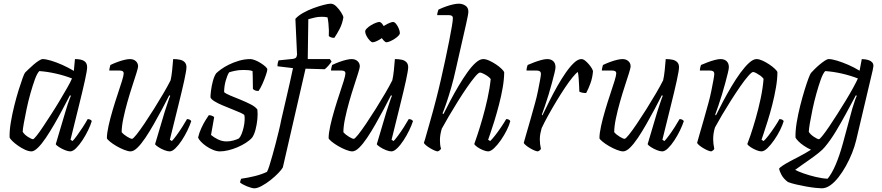

<svg xmlns="http://www.w3.org/2000/svg" viewBox="-20 -820 4776 1040"><path d="M151 0Q135 0 115.5 -9Q96 -18 77.5 -31Q59 -44 46.5 -56.5Q34 -69 32 -75Q31 -112 38.5 -157Q46 -202 57.5 -248Q69 -294 81 -332.5Q93 -371 102.5 -397Q112 -423 116 -427Q122 -433 134.5 -445Q147 -457 162 -470Q177 -483 190.5 -491.5Q204 -500 211 -500Q228 -500 256.5 -491.5Q285 -483 317.5 -468.5Q350 -454 380 -436L386 -500Q420 -500 436 -489.5Q452 -479 452 -456Q452 -439 440 -384.5Q428 -330 407.5 -247.5Q387 -165 362 -63L373 -56Q382 -65 397 -85.5Q412 -106 428 -130.5Q444 -155 455 -175Q463 -175 469.5 -171.5Q476 -168 477 -164Q471 -143 457.5 -115Q444 -87 427 -61Q410 -35 392.5 -17.5Q375 0 360 0Q349 0 331.5 -7Q314 -14 299.5 -23.5Q285 -33 282 -39L334 -214Q340 -235 346 -253Q352 -271 357 -284Q362 -297 364 -301L359 -304Q341 -270 319.5 -229Q298 -188 274.5 -147.5Q251 -107 228.5 -73.5Q206 -40 185.5 -20Q165 0 151 0ZM159 -66Q163 -66 178 -84.5Q193 -103 213.5 -134Q234 -165 258 -202Q282 -239 304 -276Q326 -313 344 -344.5Q362 -376 370 -395Q329 -411 282.5 -421.5Q236 -432 193 -435Q181 -423 169 -390Q157 -357 145 -314.5Q133 -272 124 -229Q115 -186 109 -152.5Q103 -119 103 -106Q112 -91 131.5 -78.5Q151 -66 159 -66Z M687 0Q674 0 652.5 -8.5Q631 -17 610.5 -29Q590 -41 575.5 -53Q561 -65 559 -71Q559 -98 568 -138.5Q577 -179 590.5 -224.5Q604 -270 618 -311.5Q632 -353 641 -382.5Q650 -412 650 -422Q650 -431 644 -434.5Q638 -438 626 -438H572Q572 -445 574.5 -454.5Q577 -464 578 -468Q599 -478 618.5 -485Q638 -492 655 -496Q672 -500 684 -500Q703 -500 715.5 -489Q728 -478 728 -460Q728 -453 719 -424Q710 -395 696.5 -354Q683 -313 670 -267Q657 -221 648 -178Q639 -135 639 -104Q651 -90 669.5 -79Q688 -68 695 -68Q701 -68 719 -90.5Q737 -113 762 -150Q787 -187 814 -230Q841 -273 865 -314Q889 -355 904 -385Q909 -406 912.5 -439Q916 -472 918 -500Q939 -500 955 -496.5Q971 -493 980.5 -483Q990 -473 990 -456Q990 -439 978 -384Q966 -329 945.5 -247Q925 -165 900 -63L911 -56Q920 -65 935.5 -86Q951 -107 967 -132Q983 -157 993 -175Q1001 -175 1007 -172Q1013 -169 1016 -164Q1009 -142 995.5 -114Q982 -86 965 -60Q948 -34 930.5 -17Q913 0 899 0Q887 0 869.5 -7Q852 -14 837.5 -23.5Q823 -33 820 -39L872 -214Q882 -244 889.5 -267Q897 -290 902 -301L897 -304Q880 -270 858 -229Q836 -188 813 -147.5Q790 -107 767.5 -73.5Q745 -40 724.5 -20Q704 0 687 0Z M1171 0Q1154 0 1134.5 -8Q1115 -16 1097.5 -28Q1080 -40 1068 -53Q1056 -66 1053 -75Q1059 -101 1070.5 -126Q1082 -151 1094 -170Q1106 -189 1111 -196Q1118 -196 1123.5 -194.5Q1129 -193 1133.5 -190.5Q1138 -188 1140 -185Q1137 -169 1132.5 -142Q1128 -115 1123 -89Q1138 -76 1160.5 -65Q1183 -54 1207 -54Q1226 -54 1244 -59Q1262 -64 1274 -70Q1282 -78 1288.5 -94Q1295 -110 1299.5 -129.5Q1304 -149 1305 -167Q1306 -185 1304 -195Q1302 -201 1283.5 -209Q1265 -217 1239 -227.5Q1213 -238 1186.5 -249Q1160 -260 1141.5 -271.5Q1123 -283 1120 -293Q1120 -305 1123 -329.5Q1126 -354 1133 -380.5Q1140 -407 1151 -423Q1159 -431 1176.5 -444Q1194 -457 1219 -469.5Q1244 -482 1274.5 -491Q1305 -500 1337 -500Q1346 -500 1361.5 -494Q1377 -488 1392 -478.5Q1407 -469 1417.5 -459.5Q1428 -450 1428 -444Q1428 -436 1420 -412.5Q1412 -389 1401 -364.5Q1390 -340 1380 -327Q1374 -327 1367.5 -328.5Q1361 -330 1356.5 -333Q1352 -336 1350 -338Q1350 -351 1349.5 -369Q1349 -387 1349 -405Q1349 -423 1348 -435Q1338 -439 1324.5 -440Q1311 -441 1298 -441Q1272 -441 1250 -436Q1228 -431 1221 -428Q1211 -413 1202.5 -382.5Q1194 -352 1194 -321Q1204 -312 1228.5 -302Q1253 -292 1282.5 -280Q1312 -268 1337.5 -255Q1363 -242 1374 -227Q1377 -204 1374 -174Q1371 -144 1364 -117.5Q1357 -91 1346 -75Q1333 -60 1312 -46.5Q1291 -33 1266.5 -22.5Q1242 -12 1217 -6Q1192 0 1171 0Z M1358 200Q1351 200 1340 197Q1329 194 1317 189Q1305 184 1295 178.5Q1285 173 1280 168Q1282 161 1283.5 155.5Q1285 150 1287 148Q1323 143 1359.5 134Q1396 125 1426 111Q1432 101 1439 78Q1446 55 1455 24Q1464 -7 1473 -42Q1482 -77 1490 -109.5Q1498 -142 1503 -169Q1518 -235 1534.5 -305Q1551 -375 1567 -451L1483 -461Q1483 -472 1485 -480.5Q1487 -489 1489 -493L1567 -501Q1578 -503 1582.5 -507Q1587 -511 1589 -524L1580 -718Q1595 -735 1621.5 -750Q1648 -765 1678 -776Q1708 -787 1733.5 -793.5Q1759 -800 1771 -800Q1787 -800 1802 -785Q1817 -770 1828 -752.5Q1839 -735 1840 -726Q1834 -691 1820 -664Q1806 -637 1791 -615Q1779 -615 1772 -618Q1765 -621 1761 -625Q1762 -637 1761.5 -655.5Q1761 -674 1759 -693.5Q1757 -713 1754 -726Q1746 -728 1737.5 -728.5Q1729 -729 1721 -729Q1702 -729 1685.5 -725Q1669 -721 1650 -716L1647 -500H1767L1776 -487Q1770 -477 1759.5 -465Q1749 -453 1739 -445L1635 -448L1512 87Q1506 98 1488 117Q1470 136 1446 155Q1422 174 1398 187Q1374 200 1358 200Z M1888 0Q1875 0 1853.5 -8.5Q1832 -17 1811.5 -29Q1791 -41 1776.5 -53Q1762 -65 1760 -71Q1760 -98 1769 -138.5Q1778 -179 1791.5 -224.5Q1805 -270 1819 -311.5Q1833 -353 1842 -382.5Q1851 -412 1851 -422Q1851 -431 1845 -434.5Q1839 -438 1827 -438H1773Q1773 -445 1775.5 -454.5Q1778 -464 1779 -468Q1800 -478 1819.5 -485Q1839 -492 1856 -496Q1873 -500 1885 -500Q1904 -500 1916.5 -489Q1929 -478 1929 -460Q1929 -453 1920 -424Q1911 -395 1897.5 -354Q1884 -313 1871 -267Q1858 -221 1849 -178Q1840 -135 1840 -104Q1852 -90 1870.5 -79Q1889 -68 1896 -68Q1902 -68 1920 -90.5Q1938 -113 1963 -150Q1988 -187 2015 -230Q2042 -273 2066 -314Q2090 -355 2105 -385Q2110 -406 2113.5 -439Q2117 -472 2119 -500Q2140 -500 2156 -496.5Q2172 -493 2181.5 -483Q2191 -473 2191 -456Q2191 -439 2179 -384Q2167 -329 2146.5 -247Q2126 -165 2101 -63L2112 -56Q2121 -65 2136.5 -86Q2152 -107 2168 -132Q2184 -157 2194 -175Q2202 -175 2208 -172Q2214 -169 2217 -164Q2210 -142 2196.5 -114Q2183 -86 2166 -60Q2149 -34 2131.5 -17Q2114 0 2100 0Q2088 0 2070.5 -7Q2053 -14 2038.5 -23.5Q2024 -33 2021 -39L2073 -214Q2083 -244 2090.5 -267Q2098 -290 2103 -301L2098 -304Q2081 -270 2059 -229Q2037 -188 2014 -147.5Q1991 -107 1968.5 -73.5Q1946 -40 1925.5 -20Q1905 0 1888 0ZM2073 -591Q2067 -591 2057 -602Q2047 -613 2040.5 -626.5Q2034 -640 2034 -649Q2034 -657 2043 -666Q2052 -675 2065 -683Q2078 -691 2090.5 -696Q2103 -701 2109 -701Q2117 -701 2125.5 -690.5Q2134 -680 2140 -665.5Q2146 -651 2146 -641Q2146 -634 2137.5 -625.5Q2129 -617 2116.5 -609Q2104 -601 2092 -596Q2080 -591 2073 -591ZM1998 -591Q1992 -591 1982 -601.5Q1972 -612 1965 -626Q1958 -640 1958 -649Q1958 -657 1967 -666Q1976 -675 1989 -683Q2002 -691 2015 -696Q2028 -701 2034 -701Q2042 -701 2050.5 -690.5Q2059 -680 2065 -665.5Q2071 -651 2071 -641Q2071 -634 2062.5 -625.5Q2054 -617 2041.5 -609Q2029 -601 2017.5 -596Q2006 -591 1998 -591Z M2352 0Q2345 0 2333.5 -5Q2322 -10 2309.5 -17.5Q2297 -25 2287.5 -33Q2278 -41 2276 -46Q2282 -63 2289.5 -91Q2297 -119 2307 -152.5Q2317 -186 2326 -220.5Q2335 -255 2343 -285Q2356 -335 2368.5 -390Q2381 -445 2392.5 -498.5Q2404 -552 2413 -598Q2422 -644 2427.5 -676.5Q2433 -709 2433 -721Q2433 -731 2427 -734.5Q2421 -738 2411 -738H2348Q2348 -744 2350.5 -754Q2353 -764 2355 -768Q2376 -778 2396 -785Q2416 -792 2434 -796Q2452 -800 2465 -800Q2485 -800 2501 -789.5Q2517 -779 2517 -757Q2517 -750 2514 -734Q2511 -718 2505 -691L2449 -445Q2438 -394 2424 -345.5Q2410 -297 2397.5 -260.5Q2385 -224 2377 -206L2382 -202Q2399 -236 2420 -276Q2441 -316 2464.5 -355.5Q2488 -395 2511.5 -428Q2535 -461 2557 -480.5Q2579 -500 2597 -500Q2612 -500 2630.5 -491.5Q2649 -483 2667 -471Q2685 -459 2697 -447Q2709 -435 2711 -429Q2711 -392 2703 -345.5Q2695 -299 2682.5 -251.5Q2670 -204 2657.5 -163.5Q2645 -123 2635.5 -96Q2626 -69 2624 -63L2635 -56Q2645 -65 2661.5 -86Q2678 -107 2694.5 -131.5Q2711 -156 2722 -175Q2730 -175 2736 -172Q2742 -169 2744 -164Q2739 -143 2725 -115Q2711 -87 2693 -61Q2675 -35 2656.5 -17.5Q2638 0 2624 0Q2613 0 2596 -7Q2579 -14 2565.5 -23.5Q2552 -33 2549 -40Q2553 -51 2565.5 -88Q2578 -125 2593 -177Q2608 -229 2620.5 -285.5Q2633 -342 2638 -392Q2630 -402 2618.5 -409.5Q2607 -417 2596 -422Q2585 -427 2580 -427Q2572 -427 2553 -404.5Q2534 -382 2509.5 -346.5Q2485 -311 2459.5 -270Q2434 -229 2411 -190Q2388 -151 2373 -123Q2368 -106 2365.5 -91Q2363 -76 2363 -61Q2363 -51 2364 -39Q2365 -27 2369 -14Q2367 -11 2363.5 -7.5Q2360 -4 2352 0Z M2894 0Q2887 0 2875 -5Q2863 -10 2850.5 -17.5Q2838 -25 2828.5 -33Q2819 -41 2817 -46Q2821 -60 2830 -92Q2839 -124 2852 -168Q2865 -212 2878 -261Q2887 -293 2894 -327.5Q2901 -362 2905.5 -387Q2910 -412 2910 -419Q2910 -430 2903.5 -434Q2897 -438 2885 -438H2832Q2832 -446 2834 -454Q2836 -462 2838 -468Q2856 -476 2875 -483Q2894 -490 2912.5 -495Q2931 -500 2944 -500Q2965 -500 2977 -488.5Q2989 -477 2989 -456Q2989 -447 2983.5 -424.5Q2978 -402 2970 -372Q2962 -342 2952 -309Q2942 -276 2932 -247Q2922 -218 2915 -199L2918 -195Q2935 -230 2955.5 -271.5Q2976 -313 2999 -353.5Q3022 -394 3045 -427Q3068 -460 3089.5 -480Q3111 -500 3129 -500Q3139 -500 3149.5 -491.5Q3160 -483 3169.5 -472Q3179 -461 3185.5 -450Q3192 -439 3192 -433Q3189 -398 3178 -368Q3167 -338 3155 -316Q3144 -316 3134 -318Q3124 -320 3118 -324Q3118 -333 3117 -353Q3116 -373 3114.5 -395Q3113 -417 3110 -430Q3101 -425 3082 -402Q3063 -379 3040 -344.5Q3017 -310 2993.5 -271Q2970 -232 2949 -194Q2928 -156 2914 -126Q2910 -112 2907 -97Q2904 -82 2904 -64Q2904 -52 2905.5 -39.5Q2907 -27 2910 -14Q2909 -11 2905.5 -7.5Q2902 -4 2894 0Z M3355 0Q3342 0 3320.5 -8.5Q3299 -17 3278.5 -29Q3258 -41 3243.5 -53Q3229 -65 3227 -71Q3227 -98 3236 -138.5Q3245 -179 3258.5 -224.5Q3272 -270 3286 -311.5Q3300 -353 3309 -382.5Q3318 -412 3318 -422Q3318 -431 3312 -434.5Q3306 -438 3294 -438H3240Q3240 -445 3242.5 -454.5Q3245 -464 3246 -468Q3267 -478 3286.5 -485Q3306 -492 3323 -496Q3340 -500 3352 -500Q3371 -500 3383.5 -489Q3396 -478 3396 -460Q3396 -453 3387 -424Q3378 -395 3364.5 -354Q3351 -313 3338 -267Q3325 -221 3316 -178Q3307 -135 3307 -104Q3319 -90 3337.5 -79Q3356 -68 3363 -68Q3369 -68 3387 -90.5Q3405 -113 3430 -150Q3455 -187 3482 -230Q3509 -273 3533 -314Q3557 -355 3572 -385Q3577 -406 3580.5 -439Q3584 -472 3586 -500Q3607 -500 3623 -496.5Q3639 -493 3648.5 -483Q3658 -473 3658 -456Q3658 -439 3646 -384Q3634 -329 3613.5 -247Q3593 -165 3568 -63L3579 -56Q3588 -65 3603.5 -86Q3619 -107 3635 -132Q3651 -157 3661 -175Q3669 -175 3675 -172Q3681 -169 3684 -164Q3677 -142 3663.5 -114Q3650 -86 3633 -60Q3616 -34 3598.5 -17Q3581 0 3567 0Q3555 0 3537.5 -7Q3520 -14 3505.5 -23.5Q3491 -33 3488 -39L3540 -214Q3550 -244 3557.5 -267Q3565 -290 3570 -301L3565 -304Q3548 -270 3526 -229Q3504 -188 3481 -147.5Q3458 -107 3435.5 -73.5Q3413 -40 3392.5 -20Q3372 0 3355 0Z M3833 0Q3826 0 3814 -5Q3802 -10 3789.5 -17.5Q3777 -25 3767.5 -33Q3758 -41 3756 -46Q3760 -60 3769 -92Q3778 -124 3791 -168Q3804 -212 3817 -261Q3826 -293 3833 -327.5Q3840 -362 3844.5 -387Q3849 -412 3849 -419Q3849 -430 3842.5 -434Q3836 -438 3824 -438H3771Q3771 -446 3773 -454Q3775 -462 3777 -468Q3795 -476 3814 -483Q3833 -490 3851.5 -495Q3870 -500 3883 -500Q3904 -500 3916 -488.5Q3928 -477 3928 -456Q3928 -447 3922.5 -424.5Q3917 -402 3909 -372Q3901 -342 3891 -309Q3881 -276 3871 -247Q3861 -218 3854 -199L3858 -195Q3875 -230 3896.5 -270.5Q3918 -311 3942 -351.5Q3966 -392 3990.5 -425.5Q4015 -459 4037.5 -479.5Q4060 -500 4078 -500Q4092 -500 4110.5 -491.5Q4129 -483 4147 -471Q4165 -459 4177.5 -447Q4190 -435 4191 -429Q4191 -392 4183 -345.5Q4175 -299 4163 -252Q4151 -205 4138 -164Q4125 -123 4116 -96Q4107 -69 4105 -63L4116 -56Q4126 -64 4142.5 -85.5Q4159 -107 4176 -132.5Q4193 -158 4202 -175Q4212 -175 4218 -171Q4224 -167 4225 -164Q4219 -143 4205.5 -115.5Q4192 -88 4173.5 -61.5Q4155 -35 4137 -17.5Q4119 0 4104 0Q4093 0 4076 -7Q4059 -14 4045 -23.5Q4031 -33 4028 -40Q4033 -52 4045.5 -88.5Q4058 -125 4073 -177Q4088 -229 4100 -285.5Q4112 -342 4116 -393Q4109 -403 4097.5 -411Q4086 -419 4075.5 -424.5Q4065 -430 4059 -430Q4052 -430 4033 -408.5Q4014 -387 3989.5 -351.5Q3965 -316 3939.5 -276Q3914 -236 3891 -197Q3868 -158 3853 -130Q3848 -115 3845.5 -98.5Q3843 -82 3843 -66Q3843 -53 3844.5 -41Q3846 -29 3849 -14Q3848 -11 3844.5 -7.5Q3841 -4 3833 0Z M4431 200Q4420 200 4396.5 197.5Q4373 195 4345.5 190Q4318 185 4292 179Q4266 173 4248 166Q4224 148 4213 127Q4202 106 4200 94Q4203 88 4219.5 77Q4236 66 4261.5 52.5Q4287 39 4316.5 23.5Q4346 8 4373 -9Q4353 -18 4334.5 -30.5Q4316 -43 4304 -55.5Q4292 -68 4289 -75Q4288 -112 4295.5 -157Q4303 -202 4314.5 -247.5Q4326 -293 4338 -332Q4350 -371 4359.5 -396Q4369 -421 4373 -425Q4380 -433 4392.5 -445.5Q4405 -458 4420 -470.5Q4435 -483 4448 -491.5Q4461 -500 4469 -500Q4486 -500 4514 -491.5Q4542 -483 4574.5 -469Q4607 -455 4636 -437L4648 -500Q4656 -500 4666.5 -498.5Q4677 -497 4687 -493.5Q4697 -490 4704 -482.5Q4711 -475 4711 -463Q4711 -462 4710 -456Q4709 -450 4707 -439L4618 -62Q4610 -28 4595.5 8.5Q4581 45 4562 79Q4543 113 4521.5 140.5Q4500 168 4477 184Q4454 200 4431 200ZM4463 148Q4486 120 4506.5 72Q4527 24 4545 -41L4597 -233Q4604 -257 4611 -276.5Q4618 -296 4621 -301L4616 -304Q4590 -255 4562.5 -204.5Q4535 -154 4507 -107.5Q4479 -61 4448 -24Q4437 -10 4415 7.5Q4393 25 4367.5 43Q4342 61 4320.5 76Q4299 91 4287 100Q4301 108 4332 119Q4363 130 4399 138.5Q4435 147 4463 148ZM4416 -66Q4420 -66 4435 -84.5Q4450 -103 4471 -134Q4492 -165 4515.5 -202Q4539 -239 4561.5 -276Q4584 -313 4601.5 -345Q4619 -377 4627 -395Q4586 -411 4540 -421.5Q4494 -432 4450 -435Q4438 -423 4426 -389.5Q4414 -356 4402 -313Q4390 -270 4381 -227Q4372 -184 4366.5 -151Q4361 -118 4361 -106Q4369 -92 4388.5 -79Q4408 -66 4416 -66Z"/></svg>

Font: Texturina 12pt ExtraLight
Style: Italic
Weight: 250
Italic angle: -11°
Designer: Guillermo Torres Carreño
Foundry: Omnibus-Type
Version: Version 1.002